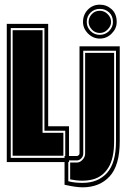

<svg xmlns="http://www.w3.org/2000/svg" viewBox="-20 -693 540 821"><path d="M9 0V-591H186V-153H275V0ZM26 -18H259V-134H170V-573H26ZM34 -27V-564H162V-125H251V-27ZM333 108Q305 108 256 97V-26H309Q313 -26 316.5 -29.5Q320 -33 320 -36V-495H492V-89Q492 14 449 61Q406 108 333 108ZM333 89Q399 89 437.5 46.5Q476 4 476 -89V-476H336V-36Q336 -25 327.5 -16Q319 -7 309 -7H272V82Q287 86 302.5 87.5Q318 89 333 89ZM280 74V2H309Q322 2 333 -10Q344 -22 344 -36V-467H468V-89Q468 -15 443 24.5Q418 64 375.5 74.5Q333 85 280 74ZM407 -528Q378 -528 356.5 -549.5Q335 -571 335 -599Q335 -630 355.5 -651.5Q376 -673 407 -673Q436 -673 457.5 -653.5Q479 -634 479 -599Q479 -571 457.5 -549.5Q436 -528 407 -528ZM407 -544Q430 -544 446.5 -560.5Q463 -577 463 -599Q463 -625 446.5 -640Q430 -655 407 -655Q383 -655 367 -639Q351 -623 351 -599Q351 -577 367 -560.5Q383 -544 407 -544ZM407 -552Q386 -552 372.5 -567Q359 -582 359 -599Q359 -618 372.5 -632.5Q386 -647 407 -647Q426 -647 440.5 -632.5Q455 -618 455 -599Q455 -582 440.5 -567Q426 -552 407 -552Z"/></svg>

Font: Alumni Sans Collegiate One SC
Style: Regular
Weight: 400
Designer: Robert E. Leuschke
Foundry: Robert E. Leuschke
Version: Version 1.100